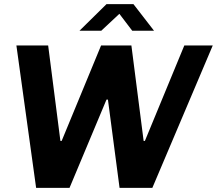

<svg xmlns="http://www.w3.org/2000/svg" viewBox="-20 -905 1045 925"><path d="M154 0 59 -686H212L271 -226H277L467 -686H613L672 -226H678L868 -686H1005L714 0H556L500 -425H493L315 0ZM363 -757 493 -885H623L722 -757H617L541 -857H575L468 -757Z"/></svg>

Font: Chivo Medium SemiBold
Style: Italic
Weight: 600
Italic angle: -8.05°
Version: Version 2.002